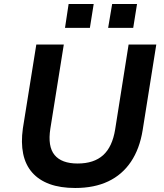

<svg xmlns="http://www.w3.org/2000/svg" viewBox="-20 -927 816 957"><path d="M355 10Q281 10 227.5 -9.5Q174 -29 140.5 -67Q107 -105 95.5 -160.5Q84 -216 94 -287L161 -705H298L231 -286Q217 -197 252 -154.5Q287 -112 367 -112Q448 -112 494 -153.5Q540 -195 554 -282L621 -705H759L691 -278Q676 -185 632.5 -120.5Q589 -56 519.5 -23Q450 10 355 10ZM519 -788 539 -907H663L644 -788ZM304 -788 322 -907H447L428 -788Z"/></svg>

Font: Nunito Sans 7pt
Style: Bold Italic
Weight: 700
Italic angle: -9°
Version: Version 3.101;gftools[0.9.27]